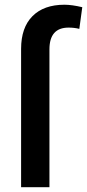

<svg xmlns="http://www.w3.org/2000/svg" viewBox="-20 -780 363 800"><path d="M67.9 0H186V-574.2Q186 -665 265.6 -665Q290 -665 310.5 -659.7L322.8 -750Q279.3 -760.3 248.5 -760.3Q162.6 -760.3 115.2 -712.6Q67.9 -665 67.9 -576.2Z"/></svg>

Font: FAU Chimera Medium
Style: Regular
Weight: 500
Version: Version 1.002;hotconv 1.0.117;makeotfexe 2.5.65602